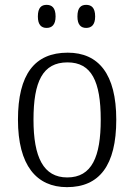

<svg xmlns="http://www.w3.org/2000/svg" viewBox="-20 -761 553 791"><path d="M335 -646C356 -646 372 -658 372 -693C372 -730 356 -741 335 -741C314 -741 299 -730 299 -693C299 -658 314 -646 335 -646ZM172 -646C193 -646 209 -658 209 -693C209 -730 193 -741 172 -741C151 -741 136 -730 136 -693C136 -658 151 -646 172 -646ZM256 10C389 10 459 -79 459 -268C459 -456 386 -544 259 -544C123 -544 54 -455 54 -268C54 -80 130 10 256 10ZM257 -30C159 -30 118 -113 118 -268C118 -425 156 -504 258 -504C357 -504 395 -426 395 -268C395 -116 359 -30 257 -30Z"/></svg>

Font: Noto Serif Khmer SemiCondensed Light
Style: Regular
Weight: 300
Width: 4
Designer: Danh Hong and the Monotype Design Team
Foundry: Monotype Imaging Inc.
Version: Version 2.004